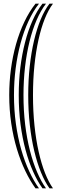

<svg xmlns="http://www.w3.org/2000/svg" viewBox="-20 -820 337 1040"><path d="M172.2 200Q142.7 159.3 116.9 105.5Q91.1 51.7 71.5 -12.9Q52 -77.6 41 -151.2Q30 -224.8 30 -305.2Q30 -376.7 39.4 -446.7Q48.8 -516.6 67 -581.2Q85.3 -645.8 111.8 -701.4Q138.3 -757.1 172.2 -800H191.1Q159.2 -759.4 134.1 -705Q108.9 -650.6 91.5 -586Q74.1 -521.4 64.9 -450.3Q55.7 -379.2 55.7 -305.2Q55.7 -223.5 66.1 -149.2Q76.5 -75 94.9 -10.3Q113.4 54.3 138 107.4Q162.6 160.6 191.1 200ZM210 200Q182.8 162 159.4 109.6Q136 57.3 118.5 -7.5Q101 -72.2 91.2 -147.1Q81.5 -222.1 81.5 -305Q81.5 -381.5 90.2 -453.9Q99 -526.2 115.7 -590.7Q132.3 -655.2 156.2 -708.4Q180 -761.7 210 -800H229.1Q201.1 -763.9 178.5 -711.9Q156 -659.9 140 -595.4Q124 -530.9 115.6 -457.4Q107.2 -383.8 107.2 -304.8Q107.2 -220.6 116.3 -144.9Q125.5 -69.3 142.1 -4.6Q158.6 60.2 180.8 111.9Q202.9 163.7 229.1 200ZM248 200Q223.2 165.4 202.2 114.4Q181.3 63.3 165.7 -1.4Q150.2 -66.1 141.6 -142.6Q132.9 -219.1 132.9 -304.8Q132.9 -386.3 141.1 -460.9Q149.2 -535.5 164.3 -599.9Q179.5 -664.3 200.6 -715.2Q221.8 -766 248 -800H266.9Q242.6 -768.1 222.6 -718.4Q202.7 -668.7 188.4 -604.4Q174.1 -540.1 166.4 -464.4Q158.7 -388.6 158.7 -304.7Q158.7 -217.4 166.8 -140.1Q174.8 -62.8 189.5 2.1Q204.1 66.9 223.8 117Q243.6 167 266.9 200Z"/></svg>

Font: Big Shoulders Inline Text SC Thin
Style: Regular
Weight: 100
Designer: Patric King
Foundry: XO Type Co
Version: Version 2.002